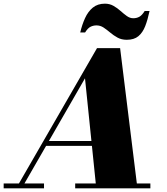

<svg xmlns="http://www.w3.org/2000/svg" viewBox="-70 -1027 910 1047"><path d="M18 0 459 -764.5H585L679.5 0H455L393.5 -600L48 0ZM-50 0V-26.5H170V0ZM340 0V-26.5H750V0ZM181.5 -231.5V-258H510V-231.5ZM621.5 -810Q592.5 -810 570.8 -822Q549 -834 530.8 -849.5Q512.5 -865 494.8 -876.8Q477 -888.5 456 -888.5Q439 -888.5 424 -881.2Q409 -874 394 -850H367.5Q377.5 -892.5 393.8 -928.2Q410 -964 436.2 -985.5Q462.5 -1007 502 -1007Q528 -1007 549 -995Q570 -983 587.5 -967.2Q605 -951.5 621.8 -939.5Q638.5 -927.5 657 -927.5Q674.5 -927.5 689.2 -935.2Q704 -943 719 -967H745.5Q735.5 -919.5 721.8 -884.2Q708 -849 684.5 -829.5Q661 -810 621.5 -810Z"/></svg>

Font: Bodoni Moda 9pt Black
Style: Italic
Weight: 900
Italic angle: -13°
Designer: Owen Earl
Foundry: indestructible type
Version: Version 2.004